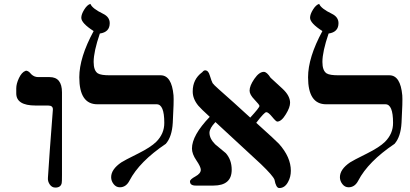

<svg xmlns="http://www.w3.org/2000/svg" viewBox="-20 -953 2107 986"><path d="M251.5 -389.6Q252.9 -411.1 227.1 -411.1H162.6Q63.5 -411.1 63.5 -473.6V-499Q63.5 -522.9 77.4 -552.2Q91.3 -581.5 110.4 -588.9Q123 -593.8 141.1 -571.3Q156.2 -557.1 176.3 -557.1H234.9Q298.3 -557.1 298.3 -478.5V-55.7Q298.3 -16.1 296.9 -12.7Q292 10.3 264.2 10.3Q246.6 10.3 235.6 -5.6Q224.6 -21.5 226.1 -39.6Q232.4 -144.5 251.5 -389.6Z M509.3 -882.3Q543.5 -865.7 543.5 -834Q543.5 -788.1 492.7 -780.8Q460.9 -688 460.9 -634.8Q460.9 -590.3 482.4 -576.2Q499 -565.9 545.9 -566.4H804.7Q861.8 -566.4 871.1 -463.4Q873.5 -434.1 867.2 -322.3Q863.3 -251 831.5 -214.4Q695.8 -123 645 -25.4Q627.4 8.8 595.2 8.8Q576.2 8.8 563.5 -7.6Q550.8 -23.9 550.8 -43Q550.8 -83.5 603 -119.1Q615.7 -127.9 690.4 -165Q753.9 -196.8 782.2 -224.6Q824.2 -266.6 823.7 -322.3Q823.7 -417.5 784.7 -417.5H480Q387.2 -417.5 387.2 -556.2Q387.2 -657.7 460.9 -793.5Q397.5 -834 397.5 -861.8Q397.5 -879.4 412.6 -903.8Q427.7 -928.2 444.3 -933.1Q453.6 -909.2 509.3 -882.3Z M1319.8 -110.4Q1277.8 -149.9 1086.4 -326.2Q1056.2 -294.4 1055.7 -271.5Q1055.7 -241.2 1085 -211.9Q1112.8 -189 1139.6 -166.5Q1169.9 -132.3 1169.9 -81.1Q1169.9 0 1076.2 0H984.9Q955.6 0 955.6 -21.5Q955.6 -31.7 983.4 -46.9Q1011.2 -62 1011.2 -81.1Q1011.2 -96.2 988.5 -129.4Q965.8 -162.6 965.8 -190.4Q965.8 -257.8 1057.1 -353Q1011.2 -395 998.5 -410.2Q969.2 -445.8 969.7 -483.9Q969.7 -545.9 1017.6 -581.5L1019 -582.5Q1025.4 -591.3 1033.2 -591.8Q1049.8 -591.8 1057.1 -566.4Q1067.4 -533.2 1071.8 -526.1Q1076.2 -519 1103 -495.1Q1176.8 -430.2 1265.1 -349.1Q1312 -399.9 1312.5 -408.7Q1312.5 -415 1287.1 -441.2Q1261.7 -467.3 1261.7 -487.3Q1261.7 -512.7 1286.4 -548.3Q1311 -584 1335 -584Q1350.1 -584 1369.6 -553.7L1431.6 -496.6Q1469.7 -460.9 1469.7 -425.3Q1469.7 -401.4 1448.2 -366.7Q1425.3 -328.6 1403.8 -328.6Q1397.5 -328.6 1377.7 -352.8Q1357.9 -377 1347.7 -377Q1337.4 -377 1295.9 -322.3Q1399.9 -228.5 1412.6 -214.4Q1473.6 -146 1473.6 -76.2Q1473.6 -44.4 1459.5 -19Q1442.9 12.7 1414.1 12.7Q1397.5 12.7 1389.6 -30.3Q1381.8 -50.8 1319.8 -110.4Z M1684.1 -882.3Q1718.3 -865.7 1718.3 -834Q1718.3 -788.1 1667.5 -780.8Q1635.7 -688 1635.7 -634.8Q1635.7 -590.3 1657.2 -576.2Q1673.8 -565.9 1720.7 -566.4H1979.5Q2036.6 -566.4 2045.9 -463.4Q2048.3 -434.1 2042 -322.3Q2038.1 -251 2006.3 -214.4Q1870.6 -123 1819.8 -25.4Q1802.2 8.8 1770 8.8Q1751 8.8 1738.3 -7.6Q1725.6 -23.9 1725.6 -43Q1725.6 -83.5 1777.8 -119.1Q1790.5 -127.9 1865.2 -165Q1928.7 -196.8 1957 -224.6Q1999 -266.6 1998.5 -322.3Q1998.5 -417.5 1959.5 -417.5H1654.8Q1562 -417.5 1562 -556.2Q1562 -657.7 1635.7 -793.5Q1572.3 -834 1572.3 -861.8Q1572.3 -879.4 1587.4 -903.8Q1602.5 -928.2 1619.1 -933.1Q1628.4 -909.2 1684.1 -882.3Z"/></svg>

Font: Accordance
Style: Bold
Weight: 700
Version: Version 1.2 (build January 31, 2020) Miklal Software Solutio